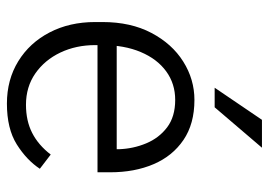

<svg xmlns="http://www.w3.org/2000/svg" viewBox="-132 -643 785 561"><g transform="rotate(90 260.5 -362.5)"><path d="M282.7 9.8Q212.9 9.8 158.9 -23.4Q105 -56.6 74.7 -115Q44.4 -173.3 44.4 -248V-269.5Q44.4 -352.1 76.2 -412.4Q107.9 -472.7 159.9 -505.4Q211.9 -538.1 272 -538.1Q341.8 -538.1 388.9 -506.1Q436 -474.1 459.7 -418.7Q483.4 -363.3 483.4 -292V-254.9H85V-311H416V-317.4Q414.6 -359.4 398.9 -397Q383.3 -434.6 352.1 -458.3Q320.8 -481.9 272 -481.9Q224.6 -481.9 188.5 -455.6Q152.3 -429.2 132.1 -381.3Q111.8 -333.5 111.8 -269.5V-248Q111.8 -192.4 133.5 -146.5Q155.3 -100.6 194.6 -73.2Q233.9 -45.9 286.1 -45.9Q333 -45.9 368.4 -64Q403.8 -82 431.6 -118.2L473.1 -86.4Q447.8 -47.9 401.9 -19Q356 9.8 282.7 9.8ZM330.1 -735.4H411.6L293.5 -597.2H236.3Z"/></g></svg>

Font: Heebo Light
Style: Regular
Weight: 300
Designer: Oded Ezer
Foundry: Ezer Type House
Version: Version 3.100